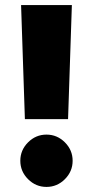

<svg xmlns="http://www.w3.org/2000/svg" viewBox="-20 -720 366 756"><path d="M63 -700H263L248 -251H78ZM163 -190Q205 -190 235.5 -159.5Q266 -129 266 -87Q266 -45 235.5 -14.5Q205 16 163 16Q121 16 90.5 -14.5Q60 -45 60 -87Q60 -129 90.5 -159.5Q121 -190 163 -190Z"/></svg>

Font: Oak Sans Black
Style: Regular
Weight: 900
Designer: Erik Kennedy, Walven
Foundry: Erik Kennedy, Walven
Version: Version 1.000